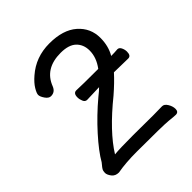

<svg xmlns="http://www.w3.org/2000/svg" viewBox="-198 -853 996 996"><g transform="rotate(-45 300.0 -354.5)"><path d="M104 10Q78 10 64.5 -8Q51 -26 51 -40Q51 -54 56.5 -63Q62 -72 68 -78.5Q74 -85 78 -91Q107 -142 169.5 -211.5Q232 -281 306 -343Q333 -364 344 -376L254 -373Q240 -373 233.5 -388Q227 -403 227 -418Q227 -448 249 -448Q285 -446 408 -446Q444 -494 444 -545Q444 -589 416 -616Q388 -643 329 -643Q213 -643 177 -549Q165 -519 135 -519Q119 -519 105.5 -538.5Q92 -558 92 -571Q92 -583 106.5 -607Q121 -631 150 -656Q222 -719 322 -719Q422 -719 476 -671.5Q530 -624 530 -552Q530 -492 503 -446Q527 -446 550 -448Q563 -448 570 -433.5Q577 -419 577 -404Q577 -374 556 -374L453 -376Q417 -336 366 -292Q219 -173 156 -71Q195 -75 294 -75L440 -74L505 -75Q521 -75 533 -55Q545 -35 545 -16Q545 7 524 7Q514 7 476.5 3Q439 -1 245 -1Q165 -1 104 10Z"/></g></svg>

Font: LXGW WenKai Lite
Style: Bold
Weight: 700
Designer: LXGW / Fontworks Inc.
Foundry: LXGW / Fontworks Inc.
Version: Version 1.330;April 28, 2024